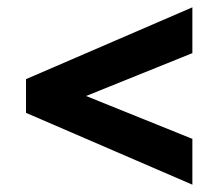

<svg xmlns="http://www.w3.org/2000/svg" viewBox="-20 -597 595 524"><path d="M505 -93 51 -289V-381L505 -577V-452L153 -310V-360L505 -218Z"/></svg>

Font: Outfit Thin SemiBold
Style: Regular
Weight: 600
Version: Version 1.100;gftools[0.9.27]